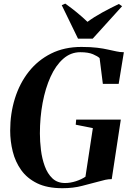

<svg xmlns="http://www.w3.org/2000/svg" viewBox="-20 -1006 712 1037"><path d="M317 10.5Q235 10.5 180.5 -16.2Q126 -43 94.2 -87.8Q62.5 -132.5 48.8 -187.8Q35 -243 35 -300.5Q35 -392.5 60.5 -474.2Q86 -556 135.2 -618.5Q184.5 -681 256 -716.8Q327.5 -752.5 419.5 -752.5Q470 -752.5 504.5 -748.2Q539 -744 563.5 -738.2Q588 -732.5 608.5 -728.5Q618 -726.5 627.5 -725.2Q637 -724 649 -724L621 -553H535.5L518 -692Q508 -702 482.5 -713Q457 -724 413.5 -724Q362 -724 321.5 -688.5Q281 -653 253 -591.2Q225 -529.5 210.2 -450.5Q195.5 -371.5 195.5 -285Q195.5 -242.5 201.2 -195.8Q207 -149 221.8 -108.5Q236.5 -68 263 -42.8Q289.5 -17.5 331.5 -17.5Q359.5 -17.5 389.8 -27.2Q420 -37 441.5 -51.5L481.5 -314L389 -332.5L391.5 -360H632.5L583.5 -38.5Q566.5 -38.5 548.8 -34.8Q531 -31 509 -24.5Q471.5 -15 423.8 -2.2Q376 10.5 317 10.5ZM401.5 -797 313.5 -978 332.5 -986.5Q365 -963.5 395.8 -938.2Q426.5 -913 452.5 -888Q489 -915 533.5 -939.2Q578 -963.5 622 -984.5L639.5 -972.5L480.5 -797Z"/></svg>

Font: Merriweather 144pt
Style: Bold Italic
Weight: 700
Italic angle: -7.8°
Version: Version 2.101